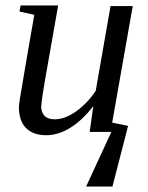

<svg xmlns="http://www.w3.org/2000/svg" viewBox="-20 -479 540 700"><path d="M131 -94 130 -93Q130 -70 142 -57Q154 -44 180 -44Q217 -44 259 -74Q299 -103 329 -148L383 -457H464L389 -32L447 -20L390 201H294L386 2H307L320 -92Q280 -40 236 -13Q192 14 149 14Q100 14 74 -13Q49 -39 49 -89Q49 -96 52 -116Q53 -121 58.5 -154.5Q64 -188 77.5 -266.5Q91 -345 105 -425L51 -437L55 -459H192L142 -175Q131 -111 131 -94Z"/></svg>

Font: Libra Serif Modern
Style: Italic
Weight: 400
Italic angle: -12°
Designer: Stefan Peev, Context Ltd
Foundry: Stefan Peev, Context Ltd
Version: Version 1.000